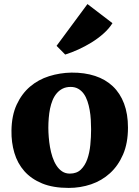

<svg xmlns="http://www.w3.org/2000/svg" viewBox="-20 -924 692 956"><path d="M261.7 -695.8 415.5 -903.8 540 -808.6Q522.5 -780.8 495.1 -756.6Q467.8 -732.4 435.8 -712.6Q403.8 -692.9 369.9 -677.5Q335.9 -662.1 304.7 -652.3ZM37.1 -273.9Q38.1 -349.1 63.2 -403.3Q88.4 -457.5 129.6 -492.7Q170.9 -527.8 224.6 -544.7Q278.3 -561.5 335.9 -562.5Q401.4 -563 453.4 -545.9Q505.4 -528.8 541.7 -494.4Q578.1 -460 597.7 -408.2Q617.2 -356.4 617.2 -288.6Q617.2 -211.4 592.8 -155Q568.4 -98.6 527.6 -61.5Q486.8 -24.4 433.6 -6.3Q380.4 11.7 322.3 11.7Q244.1 11.7 189.7 -10.7Q135.3 -33.2 101.1 -72Q66.9 -110.8 51.5 -163.1Q36.1 -215.3 37.1 -273.9ZM327.6 -59.6Q361.8 -59.6 382.6 -79.6Q403.3 -99.6 414.6 -131.3Q425.8 -163.1 429.7 -202.4Q433.6 -241.7 433.6 -280.3Q433.6 -303.2 432.1 -327.9Q430.7 -352.5 426.5 -376Q422.4 -399.4 415.3 -420.4Q408.2 -441.4 397 -457Q385.7 -472.7 369.6 -481.9Q353.5 -491.2 331.5 -491.2Q309.1 -491.2 292 -482.7Q274.9 -474.1 262.5 -459.5Q250 -444.8 241.9 -425.3Q233.9 -405.8 229.2 -383.1Q224.6 -360.4 222.7 -335.9Q220.7 -311.5 220.7 -287.6Q220.7 -266.6 222.7 -241.7Q224.6 -216.8 229 -191.4Q233.4 -166 241.2 -142.3Q249 -118.7 261 -100.1Q272.9 -81.5 289.3 -70.6Q305.7 -59.6 327.6 -59.6Z"/></svg>

Font: Merriweather
Style: Heavy
Weight: 900
Version: Version 1.003